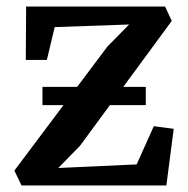

<svg xmlns="http://www.w3.org/2000/svg" viewBox="-20 -568 576 588"><path d="M375.5 -493 147.5 -485 123.5 -384.5H59L60 -548H485.5L506 -504L225 -121.5L158.5 -53.5L398.5 -64.5L451 -181.5L512 -173.5L489.5 0H46L24 -45.5L309 -425.5ZM110 -302H426.5V-246H110Z"/></svg>

Font: Merriweather 36pt SemiBold
Style: Regular
Weight: 600
Version: Version 2.100